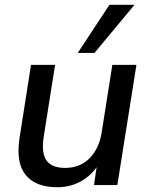

<svg xmlns="http://www.w3.org/2000/svg" viewBox="-20 -776 626 805"><path d="M220 9Q130 9 88 -42Q46 -93 62 -198L110 -504H211L163 -201Q153 -133 175.5 -102.5Q198 -72 253 -72Q315 -72 355 -112Q395 -152 406 -219L451 -504H552L472 0H374L390 -108H405Q377 -52 329 -21.5Q281 9 220 9ZM306 -554 439 -756H544L376 -554Z"/></svg>

Font: Mulish ExtraLight SemiBold
Style: Italic
Weight: 600
Italic angle: -9°
Version: Version 3.603